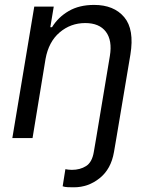

<svg xmlns="http://www.w3.org/2000/svg" viewBox="-20 -573 625 797"><path d="M379.3 0 436.1 -340.9Q446.7 -404.8 419.6 -441.1Q392.4 -477.3 333.8 -477.3Q273.1 -477.3 227.5 -438.4Q181.8 -399.5 169 -328.1L115.1 0H31.2L122.2 -545.5H203.1L188.9 -460.2H196Q221.6 -501.8 265.3 -527.2Q308.9 -552.6 370.7 -552.6Q452.8 -552.6 495.6 -501.8Q538.4 -451 521.3 -346.6L463.1 0L453.1 58.2Q441.1 128.6 393.8 166.5Q346.6 204.5 286.9 204.5Q274.1 204.5 261.4 204Q248.6 203.5 240.1 200.3L251.4 129.3Q256.7 130.3 263.8 131.2Q271 132.1 278.4 132.1Q312.5 132.1 337.4 116.3Q362.2 100.5 369.3 58.2Z"/></svg>

Font: Inter UI
Style: Italic
Weight: 400
Italic angle: -9.39999°
Designer: Rasmus Andersson
Foundry: rsms
Version: 3.2;8d6f07862